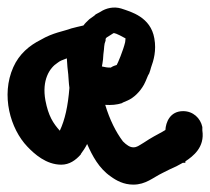

<svg xmlns="http://www.w3.org/2000/svg" viewBox="-22 -497 569 520"><path d="M14 -315C-20 -239 6 -148 52 -100C71 -80 103 -51 144 -51C166 -51 183 -63 197 -79V-80C203 -88 209 -97 214 -107C228 -75 246 -41 278 -19C293 -8 313 3 339 3C373 3 392 -16 419 -29L437 -38C451 -44 461 -49 473 -56H480V-60C501 -74 533 -98 526 -144V-153C521 -177 501 -196 474 -196C438 -196 427 -165 426 -145C417 -139 400 -131 382 -120L368 -111C353 -102 349 -98 339 -98C330 -98 321 -104 311 -114C292 -139 275 -173 263 -213C279 -212 295 -213 309 -218L310 -219L324 -225C340 -232 357 -248 368 -268C375 -281 378 -293 382 -298C383 -300 387 -313 387 -314C394 -333 402 -360 396 -393C386 -451 333 -465 306 -474C286 -480 265 -475 250 -465L237 -458C235 -455 228 -451 220 -445C213 -438 209 -435 204 -428C202 -428 171 -420 171 -420C150 -412 122 -409 88 -389C58 -374 30 -351 14 -315ZM101 -225C91 -280 112 -313 134 -327C140 -332 148 -335 159 -339C160 -323 161 -308 163 -294V-293C164 -283 164 -273 166 -259C162 -209 154 -173 140 -143C122 -163 109 -183 101 -225ZM254 -317C255 -321 256 -329 257 -336L258 -350C261 -370 259 -375 264 -387V-391C265 -394 264 -394 274 -400L285 -407C287 -408 293 -407 318 -393L317 -383C312 -361 296 -323 294 -321C284 -318 281 -316 278 -314H276C267 -314 264 -315 254 -317Z"/></svg>

Font: Stray Cat
Style: ExBlkCn
Weight: 1000
Version: Version 1.0